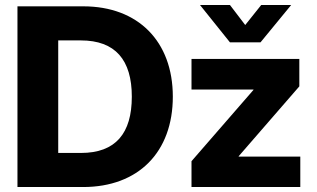

<svg xmlns="http://www.w3.org/2000/svg" viewBox="-20 -753 1276 773"><path d="M314.5 0C537.6 0 675.8 -141.1 675.8 -363.8C675.8 -586.4 536.1 -727.5 315.4 -727.5H50.3V0ZM751 0H1189V-122.6H940.9V-124L1185.1 -405.3V-515.6H751V-392.6H1000.5V-391.1L751 -104ZM905.8 -732.9H785.6V-732.4L905.8 -582.5H1028.8L1151.9 -732.4V-732.9H1031.7L967.3 -652.3ZM214.4 -137.2V-590.3H305.2C444.3 -590.3 510.7 -511.7 510.7 -363.8C510.7 -216.3 445.8 -137.2 305.7 -137.2Z"/></svg>

Font: Raveo Display
Style: Bold
Weight: 700
Designer: Jakub Foglar, Rasmus Andersson (Inter)
Foundry: Jakubfoglar.com
Version: Version 1.100;Glyphs 3.2.3 (3260)